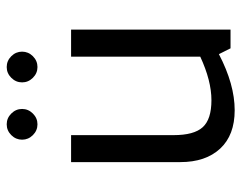

<svg xmlns="http://www.w3.org/2000/svg" viewBox="-94 -620 726 578"><g transform="rotate(-90 269.0 -331.0)"><path d="M70 0ZM256.2 -57.5Q315 -57.5 387.5 -91.2V-480H468.8V0H412.5L395 -35Q303.8 12.5 226.2 12.5Q151.2 12.5 110.6 -31.2Q70 -75 70 -151.2V-480H151.2V-171.2Q151.2 -110 175 -83.8Q198.8 -57.5 256.2 -57.5ZM137.5 -627.5Q137.5 -646.2 151.2 -660Q165 -673.8 183.8 -673.8Q202.5 -673.8 216.2 -660Q230 -646.2 230 -627.5Q230 -608.8 216.2 -595Q202.5 -581.2 183.8 -581.2Q165 -581.2 151.2 -595Q137.5 -608.8 137.5 -627.5ZM310 -627.5Q310 -646.2 323.8 -660Q337.5 -673.8 356.2 -673.8Q375 -673.8 388.8 -660Q402.5 -646.2 402.5 -627.5Q402.5 -608.8 388.8 -595Q375 -581.2 356.2 -581.2Q337.5 -581.2 323.8 -595Q310 -608.8 310 -627.5Z"/></g></svg>

Font: Cambay
Style: Regular
Weight: 400
Designer: Pooja Saxena
Foundry: Pooja Saxena
Version: Version 1.181;PS 001.181;hotconv 1.0.70;makeotf.lib2.5.58329